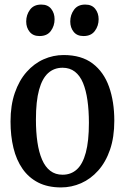

<svg xmlns="http://www.w3.org/2000/svg" viewBox="-20 -808 546 839"><path d="M26 -277Q26 -348 44.8 -402.2Q63.5 -456.5 96.2 -493.5Q129 -530.5 170.8 -549Q212.5 -567.5 258 -567.5Q336 -567.5 384.8 -530.5Q433.5 -493.5 456.5 -428.8Q479.5 -364 479.5 -280.5Q479.5 -208.5 460.8 -154Q442 -99.5 409.2 -62.8Q376.5 -26 334.5 -7.5Q292.5 11 247 11Q189 11 147.2 -10.2Q105.5 -31.5 78.5 -70.2Q51.5 -109 38.8 -161.5Q26 -214 26 -277ZM253.5 -44.5Q290.5 -44.5 316 -67.8Q341.5 -91 355 -141.2Q368.5 -191.5 368.5 -271Q368.5 -325 362.2 -369.2Q356 -413.5 342.8 -445.5Q329.5 -477.5 307.2 -494.8Q285 -512 253.5 -512Q216.5 -512 190.5 -488.8Q164.5 -465.5 150.8 -415.8Q137 -366 137 -285.5Q137 -231 143.5 -186.8Q150 -142.5 163.8 -110.5Q177.5 -78.5 199.8 -61.5Q222 -44.5 253.5 -44.5ZM152 -650.5Q124.5 -650.5 109.5 -669Q94.5 -687.5 94.5 -714Q94.5 -743 111 -765.5Q127.5 -788 160 -788H161Q189 -788 203.8 -769.2Q218.5 -750.5 218.5 -724Q218.5 -695 202.2 -672.8Q186 -650.5 153 -650.5ZM344.5 -650.5Q316.5 -650.5 301.8 -669Q287 -687.5 287 -714Q287 -743 303.5 -765.5Q320 -788 352 -788H353Q381.5 -788 396.2 -769.2Q411 -750.5 411 -724Q411 -695 394.5 -672.8Q378 -650.5 345.5 -650.5Z"/></svg>

Font: Merriweather 24pt SemiCondensed
Style: Regular
Weight: 400
Width: 4
Designer: Eben Sorkin
Foundry: Eben Sorkin
Version: Version 2.100